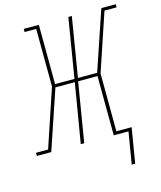

<svg xmlns="http://www.w3.org/2000/svg" viewBox="-165 -831 939 1119"><g transform="rotate(-15 304.5 -271.5)"><path d="M489 192 521 0H432L430 -358H313L254 0H233L293 -358H176L55 0H-32V-19H41L158 -368L156 -716H86V-735H177L179 -377H296L355 -735H376L317 -377H433L554 -735H641V-716H568L451 -368L453 -19H545L510 192Z"/></g></svg>

Font: Iosevka Curly Slab ThEx
Style: Italic
Weight: 100
Width: 7
Italic angle: -9°
Monospace: yes
Designer: Belleve Invis
Foundry: Belleve Invis
Version: Version 11.1.0; ttfautohint (v1.8.3)